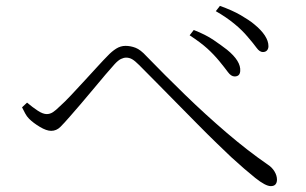

<svg xmlns="http://www.w3.org/2000/svg" viewBox="-20 -711 1040 653"><path d="M726 -503Q707 -526 685 -546Q663 -566 625 -591L639 -609Q680 -593 707 -574.5Q734 -556 752 -542Q800 -503 797 -469Q796 -459 791 -455Q786 -451 778 -451Q766 -451 755 -466Q744 -481 726 -503ZM823 -585Q804 -608 776.5 -630.5Q749 -653 714 -673L728 -691Q770 -676 798.5 -659.5Q827 -643 844 -629Q893 -589 893 -554Q893 -545 888 -539.5Q883 -534 874 -534Q863 -534 852.5 -548.5Q842 -563 823 -585ZM55 -346 72 -362Q91 -346 108.5 -334.5Q126 -323 139 -323Q150 -323 160 -329.5Q170 -336 183 -349Q200 -364 222 -387.5Q244 -411 267.5 -436.5Q291 -462 312 -485Q333 -508 346 -521Q360 -536 375 -545.5Q390 -555 407 -555Q424 -555 441 -548.5Q458 -542 478 -520Q539 -457 609 -389Q679 -321 751.5 -259Q824 -197 891 -151Q905 -142 913.5 -128Q922 -114 922 -100Q922 -90 917 -84Q912 -78 901 -78Q883 -78 848 -106Q813 -134 766 -177Q747 -195 717 -224Q687 -253 652 -288.5Q617 -324 580.5 -361Q544 -398 511 -431.5Q478 -465 453 -490Q439 -504 429.5 -509.5Q420 -515 409 -515Q401 -515 391.5 -510.5Q382 -506 370 -493Q358 -480 338.5 -457Q319 -434 297 -407.5Q275 -381 254 -356.5Q233 -332 218 -315Q199 -293 185.5 -279.5Q172 -266 154 -266Q138 -266 115.5 -279.5Q93 -293 79 -307Q71 -315 65.5 -325.5Q60 -336 55 -346Z"/></svg>

Font: Noto Serif HK
Style: Regular
Weight: 200
Designer: Ryoko NISHIZUKA 西塚涼子 (kana & ideographs); Frank Grießhammer (Latin, Greek & Cyrillic); Wenlong ZHANG 张文龙 (bopomofo); San
Foundry: Adobe
Version: Version 2.001;hotconv 1.1.0;makeotfexe 2.6.0